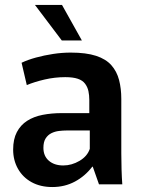

<svg xmlns="http://www.w3.org/2000/svg" viewBox="-20 -743 571 774"><path d="M191 11Q143 11 107.5 -8.5Q72 -28 52.5 -62.5Q33 -97 33 -140Q33 -182 48 -210.5Q63 -239 89.5 -256Q116 -273 152 -280Q188 -287 229 -287H340V-340Q340 -359 336.5 -375.5Q333 -392 323 -405.5Q313 -419 293.5 -425.5Q274 -432 243 -432Q201 -432 160 -422.5Q119 -413 88 -400L67 -490Q92 -502 125 -511Q158 -520 194 -525.5Q230 -531 265 -531Q327 -531 367 -518Q407 -505 429 -480Q451 -455 460 -420.5Q469 -386 469 -344V-125Q469 -94 470 -60Q471 -26 473 0H379L354 -71H352Q323 -33 282 -11Q241 11 191 11ZM235 -76Q269 -76 300.5 -94.5Q332 -113 342 -143V-217H249Q234 -217 217.5 -215Q201 -213 187 -206Q173 -199 164 -185Q155 -171 155 -147Q155 -114 177 -95Q199 -76 235 -76ZM229 -580 121 -723H230L310 -580Z"/></svg>

Font: Murecho Thin Medium
Style: Regular
Weight: 500
Version: Version 1.010